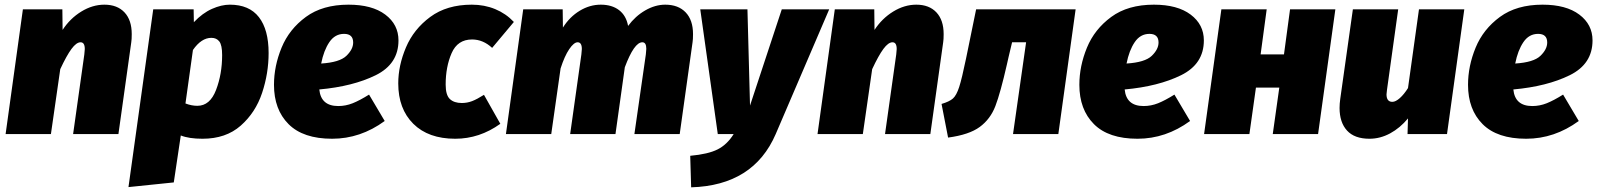

<svg xmlns="http://www.w3.org/2000/svg" viewBox="-20 -574 6838 822"><path d="M544 -428Q544 -405 542 -393L487 0H293L341 -341Q343 -359 343 -364Q343 -393 325 -393Q307 -393 286 -364.5Q265 -336 238 -278L198 0H4L78 -534H247L248 -446Q280 -495 328 -524.5Q376 -554 427 -554Q482 -554 513 -521Q544 -488 544 -428Z M636 -534H809L810 -479Q847 -518 887.5 -536Q928 -554 964 -554Q1047 -554 1088.5 -500.5Q1130 -447 1130 -347Q1130 -260 1102 -176Q1074 -92 1010.5 -36Q947 20 847 20Q789 20 754 6L724 207L530 227ZM931 -338Q931 -381 919 -396.5Q907 -412 885 -412Q842 -412 806 -360L774 -131Q800 -121 825 -121Q879 -121 905 -189Q931 -257 931 -338Z M1347 -191Q1354 -120 1428 -120Q1460 -120 1490 -132Q1520 -144 1560 -169L1627 -56Q1523 20 1402 20Q1278 20 1215.5 -42.5Q1153 -105 1153 -211Q1153 -291 1185.5 -370Q1218 -449 1289.5 -501.5Q1361 -554 1472 -554Q1573 -554 1629.5 -511.5Q1686 -469 1686 -401Q1686 -300 1588.5 -252Q1491 -204 1347 -191ZM1492 -392Q1492 -429 1453 -429Q1414 -429 1390 -393.5Q1366 -358 1355 -302Q1434 -307 1463 -335Q1492 -363 1492 -392Z M2180 -480 2087 -369Q2048 -405 2001 -405Q1939 -405 1913.5 -346.5Q1888 -288 1888 -212Q1888 -167 1906 -150Q1924 -133 1957 -133Q1980 -133 2001 -141Q2022 -149 2052 -168L2122 -44Q2033 20 1929 20Q1814 20 1749.5 -44Q1685 -108 1685 -217Q1685 -293 1718 -371Q1751 -449 1822 -501.5Q1893 -554 2000 -554Q2054 -554 2100 -535Q2146 -516 2180 -480Z M2947 -428Q2947 -405 2945 -393L2890 0H2696L2745 -341L2747 -365Q2747 -393 2730 -393Q2695 -393 2655 -286L2615 0H2421L2469 -341Q2471 -359 2471 -364Q2471 -393 2453 -393Q2437 -393 2417 -363.5Q2397 -334 2380 -281L2340 0H2146L2220 -534H2389L2390 -456Q2419 -502 2462 -528Q2505 -554 2552 -554Q2600 -554 2630.5 -530.5Q2661 -507 2669 -463Q2700 -505 2742.5 -529.5Q2785 -554 2828 -554Q2884 -554 2915.5 -521Q2947 -488 2947 -428Z M3301 0Q3206 220 2939 228L2935 93Q3012 86 3052.5 65.5Q3093 45 3121 0H3053L2978 -534H3180L3191 -122L3327 -534H3530Z M4020 -428Q4020 -405 4018 -393L3963 0H3769L3817 -341Q3819 -359 3819 -364Q3819 -393 3801 -393Q3783 -393 3762 -364.5Q3741 -336 3714 -278L3674 0H3480L3554 -534H3723L3724 -446Q3756 -495 3804 -524.5Q3852 -554 3903 -554Q3958 -554 3989 -521Q4020 -488 4020 -428Z M4511 0H4317L4373 -393H4313L4298 -330L4291 -299Q4263 -176 4241.5 -120Q4220 -64 4174.5 -30.5Q4129 3 4039 15L4011 -129Q4045 -139 4060 -152.5Q4075 -166 4086.5 -201.5Q4098 -237 4116 -324L4159 -534H4585Z M4795 -191Q4802 -120 4876 -120Q4908 -120 4938 -132Q4968 -144 5008 -169L5075 -56Q4971 20 4850 20Q4726 20 4663.5 -42.5Q4601 -105 4601 -211Q4601 -291 4633.5 -370Q4666 -449 4737.5 -501.5Q4809 -554 4920 -554Q5021 -554 5077.5 -511.5Q5134 -469 5134 -401Q5134 -300 5036.5 -252Q4939 -204 4795 -191ZM4940 -392Q4940 -429 4901 -429Q4862 -429 4838 -393.5Q4814 -358 4803 -302Q4882 -307 4911 -335Q4940 -363 4940 -392Z M5457 -199H5357L5329 0H5135L5209 -534H5403L5377 -341H5477L5503 -534H5697L5623 0H5429Z M5715 -112Q5715 -130 5718 -151L5772 -534H5966L5918 -189Q5916 -175 5916 -170Q5916 -138 5941 -138Q5955 -138 5973 -154Q5991 -170 6008 -197L6055 -534H6249L6175 0H6006L6008 -67Q5974 -26 5931.5 -3Q5889 20 5843 20Q5779 20 5747 -15Q5715 -50 5715 -112Z M6459 -191Q6466 -120 6540 -120Q6572 -120 6602 -132Q6632 -144 6672 -169L6739 -56Q6635 20 6514 20Q6390 20 6327.5 -42.5Q6265 -105 6265 -211Q6265 -291 6297.5 -370Q6330 -449 6401.5 -501.5Q6473 -554 6584 -554Q6685 -554 6741.5 -511.5Q6798 -469 6798 -401Q6798 -300 6700.5 -252Q6603 -204 6459 -191ZM6604 -392Q6604 -429 6565 -429Q6526 -429 6502 -393.5Q6478 -358 6467 -302Q6546 -307 6575 -335Q6604 -363 6604 -392Z"/></svg>

Font: FiraGO Heavy
Style: Italic
Weight: 900
Italic angle: -8°
Designer: bBox Type GmbH
Foundry: bBox Type GmbH
Version: Version 1.001